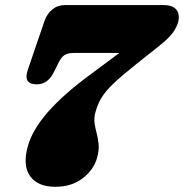

<svg xmlns="http://www.w3.org/2000/svg" viewBox="-20 -720 724 756"><path d="M362.5 -99.5Q349.5 -52 305.8 -18.2Q262 15.5 197.5 15.5Q128.5 15.5 98.5 -26.5Q68.5 -68.5 89.5 -144Q107.5 -209 169.2 -279.5Q231 -350 341 -430.5L450 -511.5H272Q246.5 -511.5 233.8 -503Q221 -494.5 210.5 -473L191 -434Q180.5 -412.5 163.8 -400.2Q147 -388 124.5 -388Q70 -388 89.5 -445L155 -637Q165 -665.5 186 -682.8Q207 -700 235.5 -700H623.5Q660.5 -700 674.8 -681.5Q689 -663 681.5 -633Q676.5 -614 661.2 -592.2Q646 -570.5 606.5 -539L513.5 -465Q457 -420 425.8 -390Q394.5 -360 379.5 -335Q364.5 -310 356.5 -280.5Q349.5 -256.5 352.2 -236.2Q355 -216 360.5 -195.8Q366 -175.5 368.2 -152.2Q370.5 -129 362.5 -99.5Z"/></svg>

Font: Fraunces 72pt S100 Black
Style: Italic
Weight: 900
Italic angle: -16°
Version: Version 1.000; ttfautohint (v1.8.3)